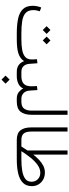

<svg xmlns="http://www.w3.org/2000/svg" viewBox="776 -1474 895 2488"><g transform="rotate(90 1224.0 -230.5)"><path d="M504.4 -436.5 554.7 -386.7 504.4 -336.4 454.6 -386.7ZM369.6 -436.5 419.9 -386.7 369.6 -336.4 319.8 -386.7ZM747.6 -261.2 800.3 -267.6 807.6 -165.5Q810.5 -116.7 837.2 -88.1Q863.8 -59.6 911.1 -59.6H931.6V0H911.1Q857.9 0 823.5 -24.9Q789.1 -49.8 773.4 -94.2Q737.8 -41.5 672.4 -20.8Q606.9 0 492.2 0H410.2Q301.8 0 222.2 -17.1Q142.6 -34.2 99.1 -79.1Q55.7 -124 55.7 -207.5Q55.7 -236.3 61.5 -263.7Q67.4 -291 77.1 -316.9L126.5 -298.3Q120.1 -278.3 115.7 -256.8Q111.3 -235.4 111.3 -215.3Q111.8 -147 149.4 -113.8Q187 -80.6 254.2 -70.1Q321.3 -59.6 410.2 -59.6H491.7Q570.3 -59.6 628.7 -70.3Q687 -81.1 719 -110.1Q751 -139.2 751 -193.8Q751 -210.9 749.8 -228.5Q748.5 -246.1 747.6 -261.2Z M911.6 -59.6H968.3Q1032.2 -59.6 1065.2 -89.4Q1098.1 -119.1 1098.6 -187.5Q1098.6 -208.5 1097.7 -226.8Q1096.7 -245.1 1095.2 -261.2L1147.5 -267.6L1154.3 -168.5Q1157.7 -115.7 1187.3 -87.6Q1216.8 -59.6 1258.8 -59.6H1278.3V0H1258.3Q1204.1 0 1171.6 -27.8Q1139.2 -55.7 1127.9 -84Q1107.9 -41 1065.2 -20.5Q1022.5 0 967.8 0H911.6ZM1012.2 92.8 1064.9 145.5 1012.2 197.8 960 145.5Z M1258.8 -59.6H1296.9Q1363.8 -59.6 1388.9 -95.9Q1414.1 -132.3 1414.1 -190.4V-657.7H1467.8V-190.9Q1467.8 -95.7 1427.2 -47.9Q1386.7 0 1296.4 0H1258.8Z M1631.3 -657.7H1685.1V-190.9Q1685.1 -118.2 1711.4 -88.9Q1737.8 -59.6 1792.5 -59.6H1813.5V0H1792.5Q1708 0 1669.7 -47.4Q1631.3 -94.7 1631.3 -190.4Z M1878.9 -59.6Q1889.6 -77.6 1904.5 -99.1Q1919.4 -120.6 1930.2 -138.2V-657.7H1983.9V-213.9Q2015.1 -253.4 2050.8 -287.6Q2086.4 -321.8 2127.7 -343Q2168.9 -364.3 2215.8 -364.3Q2267.6 -364.3 2307.4 -342Q2347.2 -319.8 2369.9 -281.7Q2392.6 -243.7 2392.6 -196.3Q2392.6 -122.6 2349.4 -79.6Q2306.2 -36.6 2228.5 -18.3Q2150.9 0 2046.9 0H1793.9V-59.6ZM2219.7 -304.7Q2168 -304.7 2119.1 -270.3Q2070.3 -235.8 2025.1 -179.9Q1980 -124 1939.5 -59.6H2044.9Q2127.4 -59.6 2193.1 -70.3Q2258.8 -81.1 2297.1 -109.6Q2335.4 -138.2 2335.4 -190.4Q2335.4 -240.2 2302.7 -272.5Q2270 -304.7 2219.7 -304.7Z"/></g></svg>

Font: Vazirmatn FD ExtraLight
Style: Regular
Weight: 200
Designer: Saber Rastikerdar
Foundry: Saber Rastikerdar
Version: Version 33.003